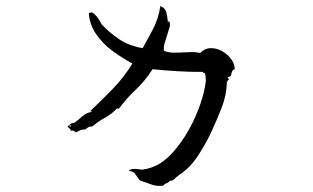

<svg xmlns="http://www.w3.org/2000/svg" viewBox="-20 -582 1040 638"><path d="M760 -352Q752 -349 750.5 -343Q749 -337 747.5 -332Q746 -327 737 -325Q735 -320 743 -320Q740 -318 738 -315.5Q736 -313 734 -310Q733 -266 716.5 -224Q700 -182 681 -141Q662 -101 636.5 -62.5Q611 -24 576 -1Q573 1 567 6Q562 11 556.5 15.5Q551 20 545 18Q541 24 534 26.5Q527 29 522 35Q503 37 489.5 33Q476 29 464 24Q459 23 454.5 21Q450 19 445 18Q436 7 430 -3Q424 -13 408 -14Q414 -20 422 -20.5Q430 -21 439 -20Q444 -19 448.5 -18.5Q453 -18 457 -19Q466 -20 477 -23.5Q488 -27 497 -31Q527 -45 555.5 -77Q584 -109 607 -150Q630 -191 645 -234Q660 -277 664 -313Q664 -318 663.5 -324.5Q663 -331 662 -336Q662 -338 659 -339Q654 -340 655 -343Q607 -343 567.5 -345.5Q528 -348 487 -352Q462 -313 432 -285Q402 -257 376 -222Q374 -220 371 -221Q370 -222 369 -222Q350 -202 328.5 -190.5Q307 -179 287 -162Q278 -162 273 -159Q268 -156 264 -152Q254 -152 247.5 -149.5Q241 -147 233 -142Q231 -143 229 -145Q226 -147 223 -148Q220 -149 213 -147Q218 -150 211 -155Q206 -159 205 -162Q205 -167 209 -164Q214 -159 217 -164Q216 -166 214 -165Q212 -164 210 -164Q210 -169 217.5 -172Q225 -175 226 -173Q236 -180 252.5 -194.5Q269 -209 285 -210Q284 -212 283 -212Q282 -212 280 -213Q318 -249 355 -287Q392 -325 420 -371Q386 -389 353.5 -413Q321 -437 299.5 -468.5Q278 -500 275 -538Q284 -544 292.5 -536.5Q301 -529 308 -518Q315 -507 317 -502Q343 -474 375.5 -452Q408 -430 454 -422Q472 -454 489 -486.5Q506 -519 513 -562Q529 -555 532.5 -541.5Q536 -528 538 -509Q539 -508 540 -510Q541 -512 541 -513Q547 -504 543.5 -491.5Q540 -479 535 -464Q531 -452 527 -438.5Q523 -425 525 -413Q541 -407 558 -407Q575 -407 592 -408Q606 -409 619.5 -409Q633 -409 645 -406Q661 -422 681 -422Q701 -422 719 -411.5Q737 -401 748.5 -385Q760 -369 760 -352Z"/></svg>

Font: Yuji Mai
Style: Regular
Weight: 400
Designer: Kataoka Yuji
Foundry: Kinuta Font Factory
Version: Version 3.002